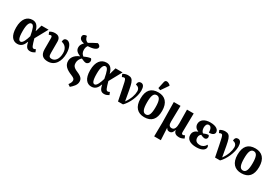

<svg xmlns="http://www.w3.org/2000/svg" viewBox="82 -2163 5394 3745"><g transform="rotate(30 2778.5 -290.5)"><path d="M223 10C313 10 356 -47 387 -130H391C414 -13 453 10 516 10C557 10 591 -9 617 -25L593 -83C577 -74 563 -68 551 -68C515 -68 502 -107 461 -252L617 -536H458L416 -389H412C381 -512 323 -546 254 -546C133 -546 47 -452 47 -257C47 -65 126 10 223 10ZM259 -60C221 -60 192 -98 192 -264C192 -413 224 -474 271 -474C319 -474 342 -408 372 -248C347 -164 309 -60 259 -60Z M910 10C1074 10 1153 -135 1153 -306C1153 -452 1097 -544 1024 -544C983 -544 956 -519 956 -461C1011 -452 1092 -408 1092 -281C1092 -141 1025 -72 954 -72C894 -72 884 -99 884 -174V-421C884 -522 820 -543 764 -543C713 -543 672 -527 645 -508L670 -450C685 -459 701 -465 713 -465C729 -465 740 -453 740 -416V-170C740 -29 812 10 910 10Z M1533 223C1587 175 1648 119 1648 43C1648 -18 1622 -59 1511 -105C1415 -144 1397 -186 1397 -240C1397 -291 1421 -342 1461 -374C1498 -355 1543 -339 1565 -339C1605 -339 1636 -374 1636 -411C1636 -439 1624 -458 1612 -467C1573 -464 1521 -447 1468 -421C1431 -448 1409 -483 1409 -541C1409 -586 1420 -615 1439 -640C1570 -644 1641 -681 1641 -729C1641 -761 1606 -786 1579 -789C1506 -754 1451 -723 1409 -696C1347 -714 1332 -767 1325 -806C1272 -806 1239 -784 1239 -742C1239 -691 1281 -661 1349 -648C1305 -607 1290 -569 1290 -530C1290 -455 1343 -423 1408 -395V-393C1290 -345 1251 -268 1251 -198C1251 -102 1316 -42 1446 9C1515 37 1527 58 1527 88C1527 121 1511 150 1483 189Z M1890 10C1980 10 2023 -47 2054 -130H2058C2081 -13 2120 10 2183 10C2224 10 2258 -9 2284 -25L2260 -83C2244 -74 2230 -68 2218 -68C2182 -68 2169 -107 2128 -252L2284 -536H2125L2083 -389H2079C2048 -512 1990 -546 1921 -546C1800 -546 1714 -452 1714 -257C1714 -65 1793 10 1890 10ZM1926 -60C1888 -60 1859 -98 1859 -264C1859 -413 1891 -474 1938 -474C1986 -474 2009 -408 2039 -248C2014 -164 1976 -60 1926 -60Z M2490 0H2603C2700 -95 2779 -275 2779 -409C2779 -496 2752 -544 2696 -544C2660 -544 2628 -523 2628 -461C2670 -454 2717 -430 2717 -358C2717 -282 2686 -177 2609 -71C2541 -449 2542 -543 2407 -543C2370 -543 2323 -531 2292 -508L2317 -450C2335 -460 2347 -465 2361 -465C2404 -465 2402 -436 2490 0Z M3093 -603 3204 -764V-776C3156 -822 3087 -839 3074 -774L3041 -621ZM3083 10C3244 10 3328 -82 3328 -270C3328 -458 3236 -549 3086 -549C2925 -549 2841 -458 2841 -270C2841 -82 2933 10 3083 10ZM3085 -52C3014 -52 2989 -127 2989 -270C2989 -413 3013 -486 3084 -486C3155 -486 3181 -413 3181 -270C3181 -127 3156 -52 3085 -52Z M3441 236H3591L3577 -36H3579C3594 -2 3620 10 3651 10C3703 10 3727 -28 3740 -80H3744C3754 -7 3813 10 3869 10C3909 10 3944 -4 3977 -25L3953 -83C3939 -75 3924 -68 3911 -68C3895 -68 3879 -76 3879 -113L3886 -536H3735L3739 -230C3740 -137 3717 -72 3656 -72C3601 -72 3581 -108 3582 -180L3589 -536H3438L3445 -75Z M4255 10C4391 10 4449 -44 4449 -99C4449 -120 4438 -135 4425 -144C4401 -94 4353 -62 4297 -62C4221 -62 4180 -97 4180 -167C4180 -213 4200 -233 4222 -250C4248 -233 4291 -221 4313 -221C4345 -222 4366 -248 4366 -275C4366 -298 4356 -313 4346 -319C4315 -319 4272 -306 4238 -290C4213 -304 4192 -347 4192 -396C4192 -447 4210 -492 4255 -492C4307 -492 4328 -434 4328 -361C4416 -359 4450 -397 4450 -436C4450 -492 4396 -548 4256 -548C4133 -548 4048 -490 4048 -397C4048 -342 4082 -296 4138 -277V-272C4084 -252 4035 -217 4035 -141C4035 -52 4106 10 4255 10Z M4676 0H4789C4886 -95 4965 -275 4965 -409C4965 -496 4938 -544 4882 -544C4846 -544 4814 -523 4814 -461C4856 -454 4903 -430 4903 -358C4903 -282 4872 -177 4795 -71C4727 -449 4728 -543 4593 -543C4556 -543 4509 -531 4478 -508L4503 -450C4521 -460 4533 -465 4547 -465C4590 -465 4588 -436 4676 0Z M5269 10C5430 10 5514 -82 5514 -270C5514 -458 5422 -549 5272 -549C5111 -549 5027 -458 5027 -270C5027 -82 5119 10 5269 10ZM5271 -52C5200 -52 5175 -127 5175 -270C5175 -413 5199 -486 5270 -486C5341 -486 5367 -413 5367 -270C5367 -127 5342 -52 5271 -52Z"/></g></svg>

Font: Noto Serif SemiCondensed
Style: Bold
Weight: 700
Width: 4
Designer: Monotype Design Team
Foundry: Monotype Imaging Inc.
Version: Version 2.015